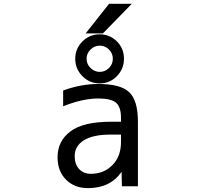

<svg xmlns="http://www.w3.org/2000/svg" viewBox="-20 -976 1040 1008"><path d="M572.3 -668Q572.3 -695.3 552.2 -715.8Q532.2 -736.3 503.9 -736.3Q475.6 -736.3 455.1 -715.8Q434.6 -695.3 434.6 -668Q434.6 -638.7 455.6 -618.7Q476.6 -598.6 503.9 -598.6Q531.2 -598.6 551.8 -618.7Q572.3 -638.7 572.3 -668ZM594.7 -757.8Q630.9 -720.7 630.9 -667.5Q630.9 -614.3 593.8 -576.2Q556.6 -538.1 503.4 -538.1Q450.2 -538.1 412.6 -576.2Q375 -614.3 375 -667.5Q375 -720.7 412.6 -758.3Q450.2 -795.9 503.4 -795.9Q556.6 -795.9 594.7 -757.8ZM615.2 -269.5H562.5Q467.8 -269.5 419.9 -239.3Q372.1 -209 372.1 -156.2Q372.1 -114.3 395 -88.9Q418 -63.5 457 -63.5Q525.4 -63.5 570.3 -109.4Q615.2 -155.3 615.2 -229.5ZM615.2 -336.9V-357.4Q615.2 -414.1 589.4 -436.5Q563.5 -459 496.1 -459Q414.1 -459 311.5 -418V-501Q406.2 -535.2 496.1 -535.2Q613.3 -535.2 658.7 -491.7Q704.1 -448.2 704.1 -336.9V2H620.1L618.2 -74.2Q559.6 11.7 441.4 11.7Q371.1 11.7 326.7 -32.7Q282.2 -77.1 282.2 -150.4Q282.2 -235.4 349.6 -286.1Q417 -336.9 562.5 -336.9ZM520.5 -800.8H429.7L552.7 -956.1H671.9Z"/></svg>

Font: Gen Shin Gothic Monospace Regular
Style: Regular
Weight: 400
Designer: [Source Han Sans]
Ryoko NISHIZUKA  (kana & ideographs); Paul D. Hunt (Latin, Greek & Cyrillic); Wenlong ZHANG  (bopomofo
Version: Version 1.002.20150607